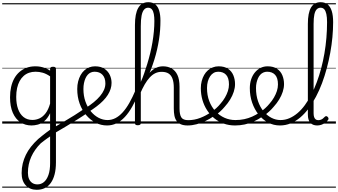

<svg xmlns="http://www.w3.org/2000/svg" viewBox="-20 -1120 3064 1740"><path d="M313 600Q251 600 213.5 560Q176 520 176 449Q176 403 186 362Q196 321 214.5 283Q233 245 261 209.5Q289 174 326 140Q344 125 362.5 110Q381 95 399 81.5Q417 68 434 56V-94Q410 -45 380.5 -21.5Q351 2 321.5 9.5Q292 17 265 17Q209 17 165 -12Q121 -41 96 -98Q71 -155 71 -238Q71 -288 80.5 -331Q90 -374 109 -408.5Q128 -443 156 -467.5Q184 -492 220 -505.5Q256 -519 301 -519Q326 -519 347 -515Q368 -511 389.5 -503Q411 -495 434 -480V-496Q434 -506 440.5 -510.5Q447 -515 461 -515Q474 -515 480.5 -510.5Q487 -506 487 -496V352Q487 413 475 459.5Q463 506 440.5 537.5Q418 569 386 584.5Q354 600 313 600ZM319 551Q353 551 378.5 529.5Q404 508 419 465.5Q434 423 434 359V116Q420 126 405.5 136Q391 146 377 157Q363 168 349 179Q321 207 299.5 237.5Q278 268 263 301.5Q248 335 240.5 371Q233 407 233 446Q233 478 243 501.5Q253 525 272.5 538Q292 551 319 551ZM274 -33Q306 -33 336.5 -46.5Q367 -60 392.5 -92.5Q418 -125 434 -181V-428Q399 -452 367 -461Q335 -470 302 -470Q270 -470 243 -460.5Q216 -451 194.5 -432Q173 -413 158 -385.5Q143 -358 135 -322Q127 -286 127 -242Q127 -180 143.5 -133Q160 -86 193 -59.5Q226 -33 274 -33ZM0 571H622V581H0ZM0 -20H622V0H0ZM0 -505H622V-500H0ZM0 -1091H622V-1081H0Z M777 -100Q729 -67 679 -36Q629 -5 578.5 25.5Q528 56 476 86Q468 91 460.5 87.5Q453 84 449 75.5Q445 67 446 58Q447 49 457 42Q507 13 556.5 -16Q606 -45 655.5 -76Q705 -107 753 -140Q761 -146 769 -143Q777 -140 782.5 -132Q788 -124 787 -115.5Q786 -107 777 -100ZM622 571V581ZM622 -20V0ZM622 -505V-500ZM622 -1091V-1081Z M755 -140Q797 -167 830 -194Q863 -221 886.5 -249Q910 -277 922.5 -305.5Q935 -334 935 -364Q935 -414 909 -442Q883 -470 837 -470Q827 -470 821.5 -477.5Q816 -485 817 -494.5Q818 -504 824 -511.5Q830 -519 841 -519Q894 -519 927 -496.5Q960 -474 975.5 -440Q991 -406 991 -369Q991 -341 982.5 -314Q974 -287 957 -260Q940 -233 914.5 -207Q889 -181 855.5 -155.5Q822 -130 781 -104ZM622 571H1066V581H622ZM622 -20H1066V0H622ZM622 -505H1066V-500H622ZM622 -1091H1066V-1081H622Z M950 17Q895 17 846.5 -8Q798 -33 760.5 -77.5Q723 -122 701.5 -182Q680 -242 680 -313Q680 -350 688 -381.5Q696 -413 710 -438.5Q724 -464 744 -482Q764 -500 788.5 -509.5Q813 -519 841 -519Q850 -519 854.5 -511.5Q859 -504 858 -494.5Q857 -485 851.5 -477.5Q846 -470 837 -470Q819 -470 803 -463Q787 -456 775 -442.5Q763 -429 754.5 -410Q746 -391 741 -366.5Q736 -342 736 -313Q736 -252 754 -200.5Q772 -149 803 -111Q834 -73 873.5 -52.5Q913 -32 955 -32Q992 -32 1026 -49.5Q1060 -67 1091.5 -101.5Q1123 -136 1152 -187Q1181 -238 1209 -304Q1215 -317 1225 -317Q1235 -317 1241.5 -308Q1248 -299 1243 -287Q1211 -212 1179 -155Q1147 -98 1111.5 -60Q1076 -22 1036 -2.5Q996 17 950 17ZM1066 571V581ZM1066 -20V0ZM1066 -505V-500ZM1066 -1091V-1081Z M1680 17Q1644 17 1619.5 6.5Q1595 -4 1580.5 -24Q1566 -44 1560.5 -72.5Q1555 -101 1555 -137V-326Q1555 -374 1543.5 -406Q1532 -438 1508 -453.5Q1484 -469 1445 -469Q1413 -469 1386.5 -456Q1360 -443 1336.5 -417.5Q1313 -392 1291.5 -355Q1270 -318 1249 -269L1230 -278Q1253 -331 1277 -375Q1301 -419 1327.5 -451Q1354 -483 1386 -501Q1418 -519 1457 -519Q1501 -519 1535 -500Q1569 -481 1588 -440.5Q1607 -400 1607 -334V-137Q1607 -82 1623 -56.5Q1639 -31 1686 -31Q1695 -31 1700 -23.5Q1705 -16 1704.5 -7Q1704 2 1698 9.5Q1692 17 1680 17ZM1228 15Q1215 15 1209 10.5Q1203 6 1203 -4V-893Q1203 -997 1233 -1048.5Q1263 -1100 1324 -1100Q1363 -1100 1387.5 -1080Q1412 -1060 1423 -1022Q1434 -984 1434 -933Q1434 -893 1431 -850Q1428 -807 1421 -762Q1414 -717 1403.5 -671Q1393 -625 1378.5 -578.5Q1364 -532 1346 -485.5Q1328 -439 1305.5 -394Q1283 -349 1256 -306V-4Q1256 6 1249 10.5Q1242 15 1228 15ZM1256 -378Q1272 -413 1286.5 -454.5Q1301 -496 1315 -542Q1329 -588 1341 -637Q1353 -686 1361.5 -736Q1370 -786 1374.5 -835.5Q1379 -885 1379 -930Q1379 -966 1374 -993Q1369 -1020 1356.5 -1035Q1344 -1050 1322 -1050Q1300 -1050 1285 -1032Q1270 -1014 1263 -977.5Q1256 -941 1256 -883ZM1066 571H1742V581H1066ZM1066 -20H1742V0H1066ZM1066 -505H1742V-500H1066ZM1066 -1091H1742V-1081H1066Z M1680 17Q1667 17 1661.5 9.5Q1656 2 1657.5 -7Q1659 -16 1666.5 -23.5Q1674 -31 1686 -31Q1742 -31 1796 -52Q1850 -73 1894 -105Q1902 -110 1908.5 -107Q1915 -104 1919.5 -96.5Q1924 -89 1924 -80.5Q1924 -72 1917 -67Q1883 -43 1843 -24Q1803 -5 1761.5 6Q1720 17 1680 17ZM1742 571V581ZM1742 -20V0ZM1742 -505V-500ZM1742 -1091V-1081Z M1897 -106Q1920 -122 1940.5 -140.5Q1961 -159 1978 -180Q2002 -207 2019 -236.5Q2036 -266 2045.5 -295.5Q2055 -325 2055 -355Q2055 -414 2029 -442Q2003 -470 1957 -470Q1947 -470 1941.5 -477.5Q1936 -485 1937 -494.5Q1938 -504 1944 -511.5Q1950 -519 1961 -519Q2014 -519 2047 -496.5Q2080 -474 2095 -437Q2110 -400 2110 -358Q2110 -324 2098.5 -288.5Q2087 -253 2066 -218.5Q2045 -184 2016 -152Q1997 -129 1973.5 -108Q1950 -87 1925 -69ZM1742 571H2186V581H1742ZM1742 -20H2186V0H1742ZM1742 -505H2186V-500H1742ZM1742 -1091H2186V-1081H1742Z M2110 17Q2055 17 2007.5 0Q1960 -17 1922 -48Q1884 -79 1856.5 -121.5Q1829 -164 1814.5 -214.5Q1800 -265 1800 -321Q1800 -355 1808 -385.5Q1816 -416 1830 -440.5Q1844 -465 1864 -482.5Q1884 -500 1908.5 -509.5Q1933 -519 1961 -519Q1972 -519 1977 -511.5Q1982 -504 1981 -494.5Q1980 -485 1974 -477.5Q1968 -470 1957 -470Q1935 -470 1916.5 -459.5Q1898 -449 1884.5 -429Q1871 -409 1863.5 -382Q1856 -355 1856 -322Q1856 -257 1876.5 -203.5Q1897 -150 1933 -111.5Q1969 -73 2015 -52.5Q2061 -32 2113 -32Q2156 -32 2193.5 -40Q2231 -48 2265 -63Q2299 -78 2331 -100Q2339 -105 2346 -101.5Q2353 -98 2358 -91Q2363 -84 2363.5 -76Q2364 -68 2357 -63Q2320 -37 2279.5 -19Q2239 -1 2197 8Q2155 17 2110 17ZM2186 571V581ZM2186 -20V0ZM2186 -505V-500ZM2186 -1091V-1081Z M2341 -106Q2364 -122 2384.5 -140.5Q2405 -159 2422 -180Q2446 -207 2463 -236.5Q2480 -266 2489.5 -295.5Q2499 -325 2499 -355Q2499 -414 2473 -442Q2447 -470 2401 -470Q2391 -470 2385.5 -477.5Q2380 -485 2381 -494.5Q2382 -504 2388 -511.5Q2394 -519 2405 -519Q2458 -519 2491 -496.5Q2524 -474 2539 -437Q2554 -400 2554 -358Q2554 -324 2542.5 -288.5Q2531 -253 2510 -218.5Q2489 -184 2460 -152Q2441 -129 2417.5 -108Q2394 -87 2369 -69ZM2186 571H2630V581H2186ZM2186 -20H2630V0H2186ZM2186 -505H2630V-500H2186ZM2186 -1091H2630V-1081H2186Z M2517 17Q2459 17 2409.5 -9.5Q2360 -36 2323 -82.5Q2286 -129 2265 -190Q2244 -251 2244 -321Q2244 -364 2256 -400.5Q2268 -437 2290 -463.5Q2312 -490 2341 -504.5Q2370 -519 2405 -519Q2414 -519 2418.5 -511.5Q2423 -504 2422 -494.5Q2421 -485 2415.5 -477.5Q2410 -470 2401 -470Q2383 -470 2367 -463Q2351 -456 2339 -443Q2327 -430 2318.5 -411.5Q2310 -393 2305 -370.5Q2300 -348 2300 -322Q2300 -256 2318.5 -202.5Q2337 -149 2368.5 -111Q2400 -73 2439.5 -52.5Q2479 -32 2522 -32Q2564 -32 2602.5 -48.5Q2641 -65 2676.5 -95Q2712 -125 2743 -167.5Q2774 -210 2801 -262Q2828 -314 2850.5 -374Q2873 -434 2890.5 -500Q2908 -566 2920 -635.5Q2932 -705 2938 -776.5Q2944 -848 2944 -919Q2944 -929 2952.5 -934.5Q2961 -940 2971.5 -940Q2982 -940 2990.5 -934.5Q2999 -929 2999 -919Q2999 -853 2992.5 -783Q2986 -713 2973 -642Q2960 -571 2941.5 -501.5Q2923 -432 2898.5 -366.5Q2874 -301 2843.5 -243.5Q2813 -186 2777.5 -138Q2742 -90 2701 -55.5Q2660 -21 2614 -2Q2568 17 2517 17ZM2630 571V581ZM2630 -20V0ZM2630 -505V-500ZM2630 -1091V-1081Z M2854 17Q2834 17 2818 10.5Q2802 4 2791.5 -8Q2781 -20 2775.5 -38.5Q2770 -57 2770 -82V-903Q2770 -1003 2798.5 -1051.5Q2827 -1100 2886 -1100Q2924 -1100 2949 -1080Q2974 -1060 2986.5 -1020Q2999 -980 2999 -919Q2999 -907 2990.5 -900.5Q2982 -894 2971.5 -894Q2961 -894 2952.5 -900.5Q2944 -907 2944 -919Q2944 -964 2937.5 -993Q2931 -1022 2918.5 -1036Q2906 -1050 2885 -1050Q2865 -1050 2850.5 -1035.5Q2836 -1021 2829 -989Q2822 -957 2822 -903V-94Q2822 -74 2826.5 -60Q2831 -46 2840.5 -38.5Q2850 -31 2864 -31Q2874 -31 2884.5 -34Q2895 -37 2905 -44.5Q2915 -52 2924 -62Q2930 -68 2937 -67.5Q2944 -67 2950 -60Q2956 -54 2957 -47.5Q2958 -41 2954 -34Q2943 -19 2926.5 -7Q2910 5 2891.5 11Q2873 17 2854 17ZM2630 571H3024V581H2630ZM2630 -20H3024V0H2630ZM2630 -505H3024V-500H2630ZM2630 -1091H3024V-1081H2630Z"/></svg>

Font: Playwrite PT Guides
Style: Regular
Weight: 400
Designer: Veronika Burian, José Scaglione
Foundry: TypeTogether
Version: Version 1.003